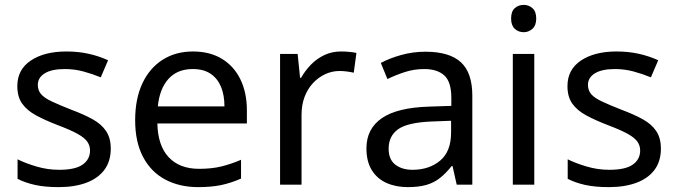

<svg xmlns="http://www.w3.org/2000/svg" viewBox="-20 -757 2774 787"><path d="M434 -148Q434 -96 408 -61Q382 -26 334 -8Q286 10 220 10Q164 10 123.5 1Q83 -8 52 -24V-104Q84 -88 129.5 -74.5Q175 -61 222 -61Q289 -61 319 -82.5Q349 -104 349 -140Q349 -160 338 -176Q327 -192 298.5 -208Q270 -224 217 -244Q165 -264 128 -284Q91 -304 71 -332Q51 -360 51 -404Q51 -472 106.5 -509Q162 -546 252 -546Q301 -546 343.5 -536.5Q386 -527 423 -510L393 -440Q359 -454 322 -464Q285 -474 246 -474Q192 -474 163.5 -456.5Q135 -439 135 -409Q135 -387 148 -371.5Q161 -356 191.5 -341.5Q222 -327 273 -307Q324 -288 360 -268Q396 -248 415 -219.5Q434 -191 434 -148Z M771 -546Q840 -546 889.5 -516Q939 -486 965.5 -431.5Q992 -377 992 -304V-251H625Q627 -160 671.5 -112.5Q716 -65 796 -65Q847 -65 886.5 -74.5Q926 -84 968 -102V-25Q927 -7 887 1.5Q847 10 792 10Q716 10 657.5 -21Q599 -52 566.5 -113.5Q534 -175 534 -264Q534 -352 563.5 -415Q593 -478 646.5 -512Q700 -546 771 -546ZM770 -474Q707 -474 670.5 -433.5Q634 -393 627 -321H900Q900 -367 886 -401Q872 -435 843.5 -454.5Q815 -474 770 -474Z M1378 -546Q1393 -546 1410.5 -544.5Q1428 -543 1441 -540L1430 -459Q1417 -462 1401.5 -464Q1386 -466 1372 -466Q1341 -466 1313 -453Q1285 -440 1263 -416.5Q1241 -393 1228.5 -360Q1216 -327 1216 -286V0H1128V-536H1200L1210 -438H1214Q1231 -468 1255 -492.5Q1279 -517 1310 -531.5Q1341 -546 1378 -546Z M1724 -545Q1822 -545 1869 -502Q1916 -459 1916 -365V0H1852L1835 -76H1831Q1808 -47 1783.5 -27.5Q1759 -8 1727.5 1Q1696 10 1651 10Q1603 10 1564.5 -7Q1526 -24 1504 -59.5Q1482 -95 1482 -149Q1482 -229 1545 -272.5Q1608 -316 1739 -320L1830 -323V-355Q1830 -422 1801 -448Q1772 -474 1719 -474Q1677 -474 1639 -461.5Q1601 -449 1568 -433L1541 -499Q1576 -518 1624 -531.5Q1672 -545 1724 -545ZM1750 -259Q1650 -255 1611.5 -227Q1573 -199 1573 -148Q1573 -103 1600.5 -82Q1628 -61 1671 -61Q1739 -61 1784 -98.5Q1829 -136 1829 -214V-262Z M2170 -536V0H2082V-536ZM2127 -737Q2147 -737 2162.5 -723.5Q2178 -710 2178 -681Q2178 -653 2162.5 -639Q2147 -625 2127 -625Q2105 -625 2090 -639Q2075 -653 2075 -681Q2075 -710 2090 -723.5Q2105 -737 2127 -737Z M2689 -148Q2689 -96 2663 -61Q2637 -26 2589 -8Q2541 10 2475 10Q2419 10 2378.5 1Q2338 -8 2307 -24V-104Q2339 -88 2384.5 -74.5Q2430 -61 2477 -61Q2544 -61 2574 -82.5Q2604 -104 2604 -140Q2604 -160 2593 -176Q2582 -192 2553.5 -208Q2525 -224 2472 -244Q2420 -264 2383 -284Q2346 -304 2326 -332Q2306 -360 2306 -404Q2306 -472 2361.5 -509Q2417 -546 2507 -546Q2556 -546 2598.5 -536.5Q2641 -527 2678 -510L2648 -440Q2614 -454 2577 -464Q2540 -474 2501 -474Q2447 -474 2418.5 -456.5Q2390 -439 2390 -409Q2390 -387 2403 -371.5Q2416 -356 2446.5 -341.5Q2477 -327 2528 -307Q2579 -288 2615 -268Q2651 -248 2670 -219.5Q2689 -191 2689 -148Z"/></svg>

Font: Noto Sans Lao Looped
Style: Regular
Weight: 400
Designer: Mark Frömberg, Ben Mitchell
Foundry: The Fontpad Ltd
Version: Version 1.001